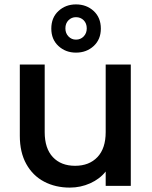

<svg xmlns="http://www.w3.org/2000/svg" viewBox="-20 -844 689 872"><path d="M574 -551V0H460V-65Q433 -31 389.5 -11.5Q346 8 297 8Q232 8 180.5 -19Q129 -46 99.5 -99Q70 -152 70 -227V-551H183V-244Q183 -170 220 -130.5Q257 -91 321 -91Q385 -91 422.5 -130.5Q460 -170 460 -244V-551ZM438 -714Q438 -665 405.5 -635Q373 -605 325 -605Q278 -605 245.5 -635Q213 -665 213 -714Q213 -764 245.5 -794Q278 -824 325 -824Q373 -824 405.5 -794Q438 -764 438 -714ZM374 -715Q374 -738 360 -752Q346 -766 325 -766Q305 -766 291 -752Q277 -738 277 -715Q277 -693 291 -678.5Q305 -664 325 -664Q346 -664 360 -678.5Q374 -693 374 -715Z"/></svg>

Font: MSTAGE Medium
Style: Regular
Weight: 500
Designer: Ninad Kale (Devanagari), Jonny Pinhorn (Latin)
Foundry: Indian Type Foundry
Version: 4.004